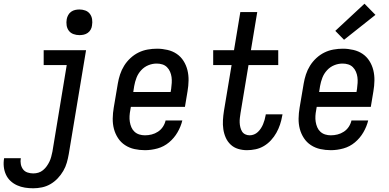

<svg xmlns="http://www.w3.org/2000/svg" viewBox="-73 -800 2093 1033"><path d="M106 213Q83 213 61 209.5Q39 206 19 197Q-1 188 -16.5 173.5Q-32 159 -41 139.5Q-50 120 -52.5 97.5Q-55 75 -51 52Q-51 52 -51 51.5Q-51 51 -51 51H39Q39 51 39 51Q39 51 39 51Q36 67 39 83Q42 99 51 111Q60 123 75 128Q90 133 106 133Q120 133 133.5 129Q147 125 158.5 115.5Q170 106 178.5 94Q187 82 193 69.5Q199 57 202.5 43.5Q206 30 209 16L286 -450H162V-530H390L297 29Q293 52 286.5 75Q280 98 267.5 119.5Q255 141 237.5 159.5Q220 178 198.5 190.5Q177 203 153 208Q129 213 106 213ZM354 -611Q338 -611 322.5 -616.5Q307 -622 297.5 -634.5Q288 -647 285.5 -663.5Q283 -680 286 -697Q288 -708 294 -719Q300 -730 310 -737Q320 -744 331.5 -746.5Q343 -749 354 -749Q371 -749 386 -743.5Q401 -738 410.5 -725.5Q420 -713 422.5 -696.5Q425 -680 422 -663Q421 -652 415 -641Q409 -630 399 -623Q389 -616 377.5 -613.5Q366 -611 354 -611Z M707 8Q678 8 650.5 2Q623 -4 600 -19Q577 -34 562 -57Q547 -80 540 -106.5Q533 -133 533.5 -162.5Q534 -192 539 -221L561 -351Q565 -375 573 -399.5Q581 -424 595 -446.5Q609 -469 629 -487.5Q649 -506 672.5 -517.5Q696 -529 721.5 -533.5Q747 -538 772 -538Q800 -538 828 -531.5Q856 -525 878 -510Q900 -495 914.5 -472Q929 -449 935.5 -422.5Q942 -396 941.5 -367Q941 -338 936 -309L922 -225H631L628 -207Q625 -192 624 -176Q623 -160 625.5 -144.5Q628 -129 634 -115Q640 -101 651 -91Q662 -81 676.5 -76.5Q691 -72 707 -72Q725 -72 743 -76.5Q761 -81 777 -91.5Q793 -102 803.5 -118Q814 -134 818 -152H908Q900 -119 882 -88Q864 -57 836.5 -34Q809 -11 775 -1.5Q741 8 707 8ZM644 -305H845L848 -323Q850 -338 851 -354Q852 -370 850 -385Q848 -400 842 -414Q836 -428 825.5 -438.5Q815 -449 800.5 -453.5Q786 -458 770 -458Q770 -458 770 -458Q770 -458 770 -458Q747 -458 725 -449Q703 -440 686.5 -422Q670 -404 661.5 -382Q653 -360 649 -337Z M1256 8Q1231 8 1208 1Q1185 -6 1168 -22Q1151 -38 1141.5 -59.5Q1132 -81 1128.5 -105Q1125 -129 1126.5 -154Q1128 -179 1132 -204L1173 -450H1074V-530H1186L1220 -735H1311L1277 -530H1424V-450H1264L1221 -191Q1219 -178 1217.5 -165.5Q1216 -153 1216.5 -140.5Q1217 -128 1220 -115.5Q1223 -103 1229 -93Q1235 -83 1246 -77.5Q1257 -72 1270 -72Q1282 -72 1293.5 -76.5Q1305 -81 1314.5 -90Q1324 -99 1331 -110Q1338 -121 1342.5 -132Q1347 -143 1350.5 -155Q1354 -167 1356 -179Q1356 -180 1356.5 -181.5Q1357 -183 1357 -185H1447Q1446 -182 1446 -180Q1446 -178 1445 -175Q1441 -152 1433.5 -129.5Q1426 -107 1414 -85.5Q1402 -64 1385 -45.5Q1368 -27 1347 -14.5Q1326 -2 1302.5 3Q1279 8 1256 8Z M1707 8Q1678 8 1650.5 2Q1623 -4 1600 -19Q1577 -34 1562 -57Q1547 -80 1540 -106.5Q1533 -133 1533.5 -162.5Q1534 -192 1539 -221L1561 -351Q1565 -375 1573 -399.5Q1581 -424 1595 -446.5Q1609 -469 1629 -487.5Q1649 -506 1672.5 -517.5Q1696 -529 1721.5 -533.5Q1747 -538 1772 -538Q1800 -538 1828 -531.5Q1856 -525 1878 -510Q1900 -495 1914.5 -472Q1929 -449 1935.5 -422.5Q1942 -396 1941.5 -367Q1941 -338 1936 -309L1922 -225H1631L1628 -207Q1625 -192 1624 -176Q1623 -160 1625.5 -144.5Q1628 -129 1634 -115Q1640 -101 1651 -91Q1662 -81 1676.5 -76.5Q1691 -72 1707 -72Q1725 -72 1743 -76.5Q1761 -81 1777 -91.5Q1793 -102 1803.5 -118Q1814 -134 1818 -152H1908Q1900 -119 1882 -88Q1864 -57 1836.5 -34Q1809 -11 1775 -1.5Q1741 8 1707 8ZM1644 -305H1845L1848 -323Q1850 -338 1851 -354Q1852 -370 1850 -385Q1848 -400 1842 -414Q1836 -428 1825.5 -438.5Q1815 -449 1800.5 -453.5Q1786 -458 1770 -458Q1770 -458 1770 -458Q1770 -458 1770 -458Q1747 -458 1725 -449Q1703 -440 1686.5 -422Q1670 -404 1661.5 -382Q1653 -360 1649 -337ZM1778 -586 1731 -634 1888 -780 1947 -720Z"/></svg>

Font: Iosevka Curly Slab MdObl
Style: Regular
Weight: 500
Italic angle: -9°
Monospace: yes
Designer: Belleve Invis
Foundry: Belleve Invis
Version: Version 11.0.0; ttfautohint (v1.8.3)